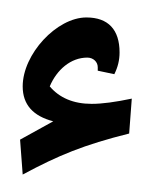

<svg xmlns="http://www.w3.org/2000/svg" viewBox="-20 -905 171 220"><path d="M6 -705C47 -727 76 -739 128 -752L131 -792C112 -788 97 -786 85 -786C64 -786 48 -793 37 -806C45 -825 61 -839 80 -839C87 -839 92 -834 92 -828V-824L111 -820C115 -828 117 -836 117 -845C117 -871 104 -885 79 -885C45 -885 6 -843 6 -806C6 -785 18 -772 41 -766L3 -745Z"/></svg>

Font: Noto Naskh Arabic UI Medium
Style: Regular
Weight: 500
Designer: Monotype Design Team, David Williams, Mohamad Dakak and Nizar Qandah
Foundry: Monotype Imaging Inc.
Version: Version 2.014